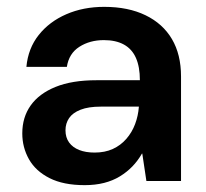

<svg xmlns="http://www.w3.org/2000/svg" viewBox="-20 -528 600 560"><path d="M227 12Q165 12 124.5 -8.5Q84 -29 64.5 -63.5Q45 -98 45 -139Q45 -186 69.5 -220.5Q94 -255 142 -274.5Q190 -294 261 -294H388Q388 -333 376.5 -359Q365 -385 341.5 -398Q318 -411 283 -411Q242 -411 211.5 -391.5Q181 -372 175 -333H57Q62 -387 93 -426Q124 -465 173.5 -486.5Q223 -508 284 -508Q354 -508 404.5 -483.5Q455 -459 481.5 -414Q508 -369 508 -305V0H407L395 -80H394Q382 -59 366 -42.5Q350 -26 329.5 -13.5Q309 -1 283.5 5.5Q258 12 227 12ZM256 -83Q286 -83 309 -93.5Q332 -104 348.5 -123Q365 -142 374 -166Q383 -190 385 -216V-217H274Q238 -217 215 -208Q192 -199 181.5 -183.5Q171 -168 171 -148Q171 -127 181.5 -112.5Q192 -98 211 -90.5Q230 -83 256 -83Z"/></svg>

Font: DM Sans 28pt SemiBold
Style: Regular
Weight: 600
Version: Version 4.004;gftools[0.9.30]